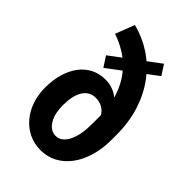

<svg xmlns="http://www.w3.org/2000/svg" viewBox="-230 -863 966 966"><g transform="rotate(45 252.5 -380.5)"><path d="M99.6 -669.4 139.2 -771.5Q209 -753.9 268.3 -714.8Q327.6 -675.8 371.6 -616.9Q415.5 -558.1 439.9 -482.4Q464.4 -406.7 464.4 -315.9V-277.3Q464.4 -213.9 448.2 -160.9Q432.1 -107.9 403.1 -69.6Q374 -31.2 334.7 -10.7Q295.4 9.8 249 9.8Q202.6 9.8 164.8 -8.5Q127 -26.9 99.4 -59.6Q71.8 -92.3 56.9 -135.5Q42 -178.7 42 -228.5Q42 -283.7 55.2 -328.6Q68.4 -373.5 92.8 -405.8Q117.2 -438 151.6 -455.6Q186 -473.1 229 -473.1Q275.4 -473.1 311.8 -448.5Q348.1 -423.8 370.1 -382.3Q392.1 -340.8 394.5 -290L350.6 -291Q350.6 -304.2 344.7 -318.6Q338.9 -333 327.4 -345.5Q315.9 -357.9 298.8 -365.7Q281.7 -373.5 258.3 -373.5Q236.3 -373.5 219.5 -363.5Q202.6 -353.5 190.9 -334.7Q179.2 -315.9 173.6 -289.3Q168 -262.7 168 -228.5Q168 -202.1 173.1 -178Q178.2 -153.8 189.2 -135.3Q200.2 -116.7 215.6 -105.7Q231 -94.7 251 -94.7Q272.5 -94.7 288.8 -107.7Q305.2 -120.6 316.4 -143.8Q327.6 -167 333.3 -198.2Q338.9 -229.5 338.9 -266.6V-316.9Q338.9 -395 319.1 -454.6Q299.3 -514.2 265.4 -556.9Q231.4 -599.6 188.7 -627Q146 -654.3 99.6 -669.4ZM415 -683.6 179.2 -506.8 144 -561 380.4 -737.3Z"/></g></svg>

Font: Roboto Condensed SemiBold
Style: Regular
Weight: 600
Designer: Christian Robertson
Foundry: Google
Version: Version 3.008; 2023